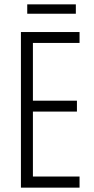

<svg xmlns="http://www.w3.org/2000/svg" viewBox="-20 -861 432 881"><path d="M345 0H76V-714H345V-664H131V-399H333V-349H131V-51H345ZM328 -841V-798H105V-841Z"/></svg>

Font: Noto Sans Lao UI ExtCond Light
Style: Regular
Weight: 300
Width: 2
Designer: Monotype Design Team
Foundry: Monotype Imaging Inc.
Version: Version 2.000; ttfautohint (v1.8.4.7-5d5b)